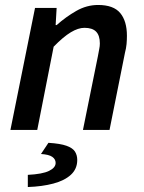

<svg xmlns="http://www.w3.org/2000/svg" viewBox="-20 -523 579 773"><path d="M22 0 121 -491H208L204 -422H208Q245 -455 287 -479Q329 -503 375 -503Q437 -503 464 -470.5Q491 -438 491 -379Q491 -362 489.5 -345.5Q488 -329 483 -310L421 0H314L374 -296Q377 -314 379.5 -325.5Q382 -337 382 -348Q382 -380 367 -395.5Q352 -411 320 -411Q295 -411 265 -393Q235 -375 196 -335L130 0ZM92 230V181Q151 178 177.5 165Q204 152 204 133Q204 118 190.5 108.5Q177 99 145 97L175 52Q223 55 248 64Q273 73 282 87.5Q291 102 291 121Q291 157 265.5 180.5Q240 204 195 216Q150 228 92 230Z"/></svg>

Font: Source Sans 3 ExtraLight SemiBold
Style: Italic
Weight: 600
Italic angle: -11°
Version: Version 3.052;hotconv 1.1.0;makeotfexe 2.6.0